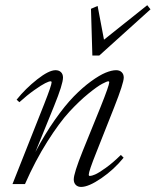

<svg xmlns="http://www.w3.org/2000/svg" viewBox="-20 -719 608 750"><path d="M340.8 -502 335.4 -684.6 361.3 -695.8 386.2 -564 555.2 -698.7 567.9 -682.6 367.7 -502ZM28.8 0 152.8 -313Q181.6 -386.2 181.6 -397.5Q181.6 -401.4 177.2 -401.4Q171.4 -401.4 156.5 -394Q141.6 -386.7 113.8 -366.9Q85.9 -347.2 55.7 -319.8L44.9 -329.6Q79.6 -373 125.2 -408.9Q170.9 -444.8 196.8 -444.8Q210.4 -444.8 218.3 -437Q226.1 -429.2 226.1 -416Q226.1 -390.6 191.4 -305.2L118.2 -125Q154.3 -193.8 194.1 -250.5Q233.9 -307.1 268.3 -342.3Q302.7 -377.4 335.7 -401.4Q368.7 -425.3 392.6 -435.1Q416.5 -444.8 433.6 -444.8Q447.3 -444.8 455.3 -437Q463.4 -429.2 463.4 -416Q463.4 -394.5 425.8 -299.3L356.4 -124Q326.7 -49.8 326.7 -36.6Q326.7 -31.7 331.1 -31.7Q337.9 -31.7 351.3 -37.4Q364.7 -43 392.8 -63Q420.9 -83 452.1 -113.8L462.9 -103Q425.3 -56.6 375.7 -22.7Q326.2 11.2 296.9 11.2Q283.7 11.2 275.9 3.2Q268.1 -4.9 268.1 -18.1Q268.1 -42 303.2 -129.4L373.5 -302.7Q406.7 -385.7 406.7 -397.5Q406.7 -401.4 402.8 -401.4Q397.9 -401.4 379.2 -391.6Q360.4 -381.8 325 -353Q289.6 -324.2 251 -282.5Q212.4 -240.7 165 -166Q117.7 -91.3 77.6 0Z"/></svg>

Font: Elstob Light
Style: Italic
Weight: 300
Italic angle: -20°
Designer: Peter S. Baker
Version: Version 1.015